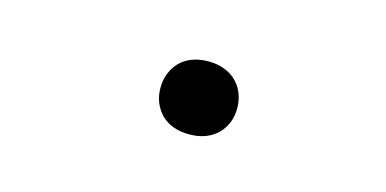

<svg xmlns="http://www.w3.org/2000/svg" viewBox="-31 -515 662 329"><g transform="rotate(15 300.0 -350.5)"><path d="M242.2 -349.6Q242.2 -363.3 246.8 -375.2Q251.5 -387.2 260 -396Q268.6 -404.8 281.2 -409.7Q293.9 -414.6 310.1 -414.6Q326.2 -414.6 338.9 -409.7Q351.6 -404.8 360.4 -396Q369.1 -387.2 373.8 -375.2Q378.4 -363.3 378.4 -349.6Q378.4 -335.9 373.8 -324.2Q369.1 -312.5 360.4 -303.7Q351.6 -294.9 338.9 -290Q326.2 -285.2 310.1 -285.2Q293.9 -285.2 281.2 -290Q268.6 -294.9 260 -303.7Q251.5 -312.5 246.8 -324.2Q242.2 -335.9 242.2 -349.6Z"/></g></svg>

Font: Roboto Mono
Style: Regular
Weight: 500
Designer: Google
Version: Version 2.000986; 2015; ttfautohint (v1.3)